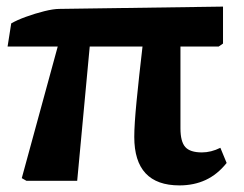

<svg xmlns="http://www.w3.org/2000/svg" viewBox="-20 -548 741 582"><path d="M524 14Q387 14 387 -133Q387 -170 394 -241.5Q401 -313 412 -407H252L214 0H60L46 -8L155 -407H3L14 -477Q31 -487 58.5 -497Q86 -507 114 -514Q142 -521 160 -521L656 -528V-416L643 -407H527Q527 -350 527 -289.5Q527 -229 527 -159Q527 -119 541.5 -102.5Q556 -86 592 -86Q620 -86 648 -100L667 -54Q639 -19 603.5 -2.5Q568 14 524 14Z"/></svg>

Font: Literata 36pt
Style: Bold
Weight: 700
Designer: Latin by Veronika Burian and Jose Scaglione. Greek by Irene Vlachou. Cyrillic by Vera Evstafieva.
Foundry: TypeTogether
Version: Version 3.002